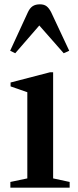

<svg xmlns="http://www.w3.org/2000/svg" viewBox="-20 -869 362 889"><path d="M28 0V-26.5L106.5 -43V-442L29 -469V-487L212 -534.5H226V-43L302.5 -26.5V0ZM50.5 -622.5 27 -634 109 -812Q118 -831.5 131 -840.2Q144 -849 165 -849Q184 -849 195.5 -840.2Q207 -831.5 217 -812L300.5 -634L275 -622.5L162 -751Z"/></svg>

Font: Libre Caslon Text Medium
Style: Regular
Weight: 500
Designer: Pablo Impallari, Rodrigo Fuenzalida, Katja Schimmel
Foundry: Pablo Impallari, Rodrigo Fuenzalida
Version: Version 2.000